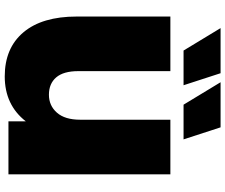

<svg xmlns="http://www.w3.org/2000/svg" viewBox="-92 -866 973 830"><g transform="rotate(90 395.0 -450.5)"><path d="M733 -700V0H504V-75Q433 16 310 16Q187 16 119 -65Q51 -146 51 -295V-700H287V-302Q287 -238 314 -206.5Q341 -175 389 -175Q436 -175 466.5 -209.5Q497 -244 497 -310V-700ZM101 -917H296L348 -757H198ZM335 -917H530L582 -757H432Z"/></g></svg>

Font: Montserrat Alternates Black
Style: Regular
Weight: 900
Designer: Julieta Ulanovsky
Foundry: Julieta Ulanovsky
Version: Version 7.200